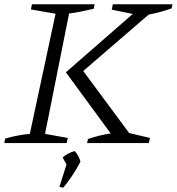

<svg xmlns="http://www.w3.org/2000/svg" viewBox="-27 -667 824 895"><path d="M-7 0 -3 -21Q56 -38 112 -43L232 -603L117 -623L122 -647H414L410 -626Q337 -609 295 -604L183 -43L289 -24L284 0ZM379 0 383 -19Q436 -37 489 -45L280 -330L592 -602L494 -622L499 -647H777L773 -628Q716 -608 666 -599L361 -336L575 -47L672 -24L667 0ZM250 204 283 100 265 67Q287 47 321 37Q341 58 348 87Q312 155 268 208Z"/></svg>

Font: Piazzolla SC Light
Style: Italic
Weight: 300
Italic angle: -11.3°
Designer: Juan Pablo del Peral
Foundry: Huerta Tipografica
Version: Version 1.330